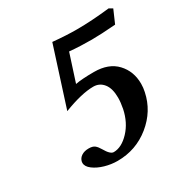

<svg xmlns="http://www.w3.org/2000/svg" viewBox="-140 -701 810 833"><g transform="rotate(-30 265.0 -284.5)"><path d="M348.6 -170.9Q354.5 -201.2 354.5 -224.6Q354.5 -271 335.2 -295.4Q315.9 -319.8 284.7 -319.8Q226.6 -319.8 134.3 -284.2L228 -576.7Q293.5 -570.3 348.6 -570.3Q420.9 -570.3 512.2 -580.6L529.8 -570.3L501.5 -505.4Q424.8 -499.5 381.8 -499.5Q322.3 -499.5 270.5 -504.4L226.1 -367.2Q258.8 -373.5 319.3 -373.5Q392.6 -373.5 431.9 -331.5Q471.2 -289.6 471.2 -227.1Q471.2 -207 466.8 -187.5Q449.2 -102.1 378.7 -44.9Q308.1 12.2 215.8 12.2Q184.6 12.2 153.1 3.2Q121.6 -5.9 100.1 -22Q78.6 -38.1 78.6 -56.6Q78.6 -57.6 78.9 -59.6Q79.1 -61.5 79.1 -62.5Q82.5 -78.6 96.9 -88.1Q111.3 -97.7 133.3 -97.7Q153.3 -97.7 163.3 -89.6Q173.3 -81.5 182.6 -65.4Q203.1 -29.3 220.2 -29.3Q259.8 -29.3 297.9 -69.6Q335.9 -109.9 348.6 -170.9Z"/></g></svg>

Font: LL
Style: Bold Italic
Weight: 700
Italic angle: -11.5°
Designer: Philipp H. Poll
Foundry: Philipp H. Poll
Version: Version 2.7.x